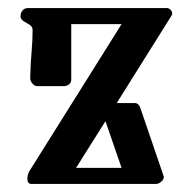

<svg xmlns="http://www.w3.org/2000/svg" viewBox="-20 -457 486 477"><path d="M270 -201H314Q321 -201 324.5 -196.5Q328 -192 330 -185L386 -21Q387 -19 387 -18Q387 -11 380.5 -5.5Q374 0 367 0H58Q48 0 48 -13Q48 -25 55 -35L282 -397H157V-259Q157 -252 151.5 -247.5Q146 -243 139 -243H73Q66 -243 60.5 -249.5Q55 -256 55 -263Q56 -301 58.5 -329Q61 -357 61 -382Q61 -391 53.5 -395.5Q46 -400 38.5 -404.5Q31 -409 31 -417Q31 -425 36 -431Q41 -437 50 -437H394Q401 -437 405.5 -430.5Q410 -424 406 -418ZM242 -156 169 -40H282Z"/></svg>

Font: Triodion
Style: Regular
Weight: 400
Version: Version 1.201; ttfautohint (v1.8.4.7-5d5b)